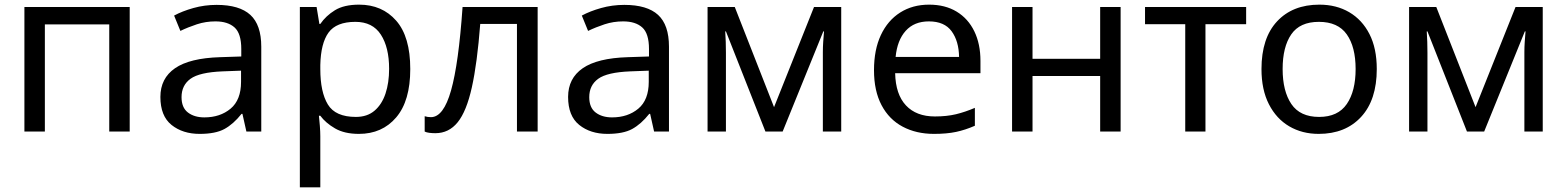

<svg xmlns="http://www.w3.org/2000/svg" viewBox="-20 -566 6743 826"><path d="M538 -536V0H450V-461H173V0H85V-536Z M912 -545Q1010 -545 1057 -502Q1104 -459 1104 -365V0H1040L1023 -76H1019Q984 -32 945.5 -11Q907 10 839 10Q766 10 718 -28.5Q670 -67 670 -149Q670 -229 733 -272.5Q796 -316 927 -320L1018 -323V-355Q1018 -422 989 -448Q960 -474 907 -474Q865 -474 827 -461.5Q789 -449 756 -433L729 -499Q764 -518 812 -531.5Q860 -545 912 -545ZM938 -259Q838 -255 799.5 -227Q761 -199 761 -148Q761 -103 788.5 -82Q816 -61 859 -61Q927 -61 972 -98.5Q1017 -136 1017 -214V-262Z M1525 -546Q1624 -546 1684.5 -477Q1745 -408 1745 -269Q1745 -132 1684.5 -61Q1624 10 1524 10Q1462 10 1421.5 -13.5Q1381 -37 1358 -68H1352Q1354 -51 1356 -25Q1358 1 1358 20V240H1270V-536H1342L1354 -463H1358Q1382 -498 1421 -522Q1460 -546 1525 -546ZM1509 -472Q1427 -472 1393.5 -426Q1360 -380 1358 -286V-269Q1358 -170 1390.5 -116.5Q1423 -63 1511 -63Q1560 -63 1591.5 -90Q1623 -117 1638.5 -163.5Q1654 -210 1654 -270Q1654 -362 1618.5 -417Q1583 -472 1509 -472Z M2293 0H2204V-463H2046Q2033 -294 2010 -190.5Q1987 -87 1949 -40Q1911 7 1853 7Q1840 7 1827.5 5.5Q1815 4 1807 0V-66Q1813 -64 1820 -63Q1827 -62 1834 -62Q1888 -62 1920.5 -177Q1953 -292 1970 -536H2293Z M2666 -545Q2764 -545 2811 -502Q2858 -459 2858 -365V0H2794L2777 -76H2773Q2738 -32 2699.5 -11Q2661 10 2593 10Q2520 10 2472 -28.5Q2424 -67 2424 -149Q2424 -229 2487 -272.5Q2550 -316 2681 -320L2772 -323V-355Q2772 -422 2743 -448Q2714 -474 2661 -474Q2619 -474 2581 -461.5Q2543 -449 2510 -433L2483 -499Q2518 -518 2566 -531.5Q2614 -545 2666 -545ZM2692 -259Q2592 -255 2553.5 -227Q2515 -199 2515 -148Q2515 -103 2542.5 -82Q2570 -61 2613 -61Q2681 -61 2726 -98.5Q2771 -136 2771 -214V-262Z M3599 -536V0H3520V-342Q3520 -363 3521.5 -386Q3523 -409 3525 -431H3522L3347 0H3273L3103 -431H3100Q3103 -386 3103 -339V0H3024V-536H3141L3310 -105L3482 -536Z M3977 -546Q4046 -546 4095.5 -516Q4145 -486 4171.5 -431.5Q4198 -377 4198 -304V-251H3831Q3833 -160 3877.5 -112.5Q3922 -65 4002 -65Q4053 -65 4092.5 -74.5Q4132 -84 4174 -102V-25Q4133 -7 4093 1.5Q4053 10 3998 10Q3922 10 3863.5 -21Q3805 -52 3772.5 -113.5Q3740 -175 3740 -264Q3740 -352 3769.5 -415Q3799 -478 3852.5 -512Q3906 -546 3977 -546ZM3976 -474Q3913 -474 3876.5 -433.5Q3840 -393 3833 -321H4106Q4105 -389 4074 -431.5Q4043 -474 3976 -474Z M4422 -536V-313H4713V-536H4801V0H4713V-239H4422V0H4334V-536Z M5341 -462H5166V0H5079V-462H4906V-536H5341Z M5903 -269Q5903 -136 5835.5 -63Q5768 10 5653 10Q5582 10 5526.5 -22.5Q5471 -55 5439 -117.5Q5407 -180 5407 -269Q5407 -402 5474 -474Q5541 -546 5656 -546Q5729 -546 5784.5 -513.5Q5840 -481 5871.5 -419.5Q5903 -358 5903 -269ZM5498 -269Q5498 -174 5535.5 -118.5Q5573 -63 5655 -63Q5736 -63 5774 -118.5Q5812 -174 5812 -269Q5812 -364 5774 -418Q5736 -472 5654 -472Q5572 -472 5535 -418Q5498 -364 5498 -269Z M6617 -536V0H6538V-342Q6538 -363 6539.5 -386Q6541 -409 6543 -431H6540L6365 0H6291L6121 -431H6118Q6121 -386 6121 -339V0H6042V-536H6159L6328 -105L6500 -536Z"/></svg>

Font: Go Noto Current
Style: Regular
Weight: 400
Designer: Monotype Design Team
Foundry: Monotype Imaging Inc.
Version: Version 2.007; ttfautohint (v1.8) -l 8 -r 50 -G 200 -x 14 -D